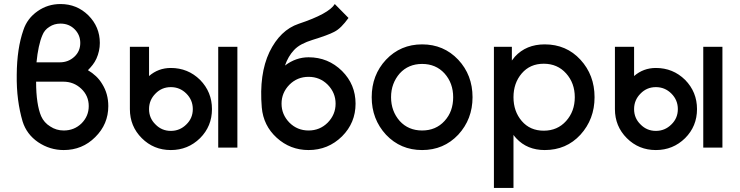

<svg xmlns="http://www.w3.org/2000/svg" viewBox="-20 -732 3667 952"><path d="M280 -712Q217 -712 167 -677Q115 -641 96 -583Q64 -492 63 -362Q62 -296 69.5 -238.5Q77 -181 92 -130Q112 -66 169 -27Q227 12 296 12Q388 12 452 -52Q517 -116 517 -206Q517 -267 487 -315Q474 -337 456 -354Q438 -371 416 -384Q429 -397 439.5 -410.5Q450 -424 458 -441Q475 -479 475 -519Q475 -599 418 -656Q361 -712 280 -712ZM280 -615Q322 -615 350 -587Q378 -559 378 -519Q378 -478 349 -451Q319 -423 277 -423H161Q165 -465 172.5 -499.5Q180 -534 190 -557Q195 -570 203.5 -580.5Q212 -591 225 -599Q249 -615 280 -615ZM159 -327H294Q346 -327 383 -292Q420 -257 420 -206Q420 -156 384 -120Q348 -85 296 -85Q259 -85 229 -105Q214 -114 202.5 -127Q191 -140 184 -156Q172 -184 165.5 -227Q159 -270 159 -327Z M827 -300Q872 -300 904 -268Q936 -236 936 -191Q936 -146 904 -115Q872 -83 827 -83Q782 -83 751 -115Q719 -146 719 -191Q719 -236 751 -268Q782 -300 827 -300ZM827 -395Q796 -395 769 -385Q742 -375 719 -355V-500H624V-191Q624 -106 683 -47Q742 12 827 12Q912 12 972 -47Q1031 -106 1031 -191Q1031 -276 972 -336Q912 -395 827 -395ZM1062 -500V0H1157V-500Z M1640 -712Q1611 -664 1461 -614Q1369 -583 1316 -474Q1290 -419 1280.5 -350.5Q1271 -282 1278 -199Q1286 -109 1352 -49Q1419 12 1510 12Q1607 12 1676 -56Q1743 -123 1743 -218Q1743 -313 1676 -380Q1607 -448 1510 -448Q1447 -448 1393 -407Q1401 -430 1412 -449Q1423 -468 1438 -484Q1454 -501 1477 -513Q1500 -525 1529 -534Q1568 -546 1595 -556Q1622 -566 1637 -574Q1655 -583 1672.5 -600.5Q1690 -618 1708 -643ZM1510 -351Q1566 -351 1605 -312Q1644 -272 1644 -218Q1644 -164 1605 -124Q1566 -85 1510 -85Q1454 -85 1415 -124Q1376 -164 1376 -218Q1376 -272 1415 -312Q1454 -351 1510 -351Z M2073 -512Q1966 -512 1894 -436Q1823 -360 1823 -250Q1823 -141 1894 -64Q1966 12 2073 12Q2180 12 2252 -64Q2323 -141 2323 -250Q2323 -360 2252 -436Q2180 -512 2073 -512ZM2073 -415Q2141 -415 2184 -368Q2227 -320 2227 -250Q2227 -215 2216.5 -185.5Q2206 -156 2184 -132Q2141 -85 2073 -85Q2005 -85 1962 -132Q1919 -181 1919 -250Q1919 -285 1930 -314.5Q1941 -344 1962 -368Q2005 -415 2073 -415Z M2518 -500V-432Q2522 -437 2526 -442Q2530 -447 2533 -451Q2589 -512 2681 -512Q2788 -512 2858 -436Q2928 -360 2928 -250Q2928 -141 2858 -64Q2788 12 2681 12Q2594 12 2540 -46Q2536 -50 2532.5 -54.5Q2529 -59 2526 -63V200H2429V-500ZM2676 -84Q2744 -84 2787 -132Q2830 -180 2830 -250Q2830 -320 2787 -368Q2744 -416 2676 -416Q2608 -416 2567 -368Q2526 -320 2526 -250Q2526 -180 2567 -132Q2608 -84 2676 -84Z M3232 -300Q3277 -300 3309 -268Q3341 -236 3341 -191Q3341 -146 3309 -115Q3277 -83 3232 -83Q3187 -83 3156 -115Q3124 -146 3124 -191Q3124 -236 3156 -268Q3187 -300 3232 -300ZM3232 -395Q3201 -395 3174 -385Q3147 -375 3124 -355V-500H3029V-191Q3029 -106 3088 -47Q3147 12 3232 12Q3317 12 3377 -47Q3436 -106 3436 -191Q3436 -276 3377 -336Q3317 -395 3232 -395ZM3467 -500V0H3562V-500Z"/></svg>

Font: Unageo
Style: Medium
Weight: 500
Designer: Richard Sepsi
Foundry: Richard Sepsi
Version: Version 2.000